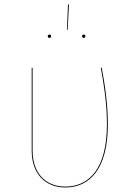

<svg xmlns="http://www.w3.org/2000/svg" viewBox="-20 -815 593 844"><path d="M278.9 -795.4 274.3 -683.8H277.5L283.1 -795.4ZM197.3 -663.1C192.6 -663.1 190 -659.5 190 -655.7C190 -651.9 192.6 -648.4 197.3 -648.4C202.2 -648.4 204.8 -651.9 204.8 -655.7C204.8 -659.5 202.2 -663.1 197.4 -663.1ZM348.1 -663.1C343.2 -663.1 340.6 -659.5 340.6 -655.7C340.6 -651.9 343.2 -648.4 348.1 -648.4C352.9 -648.4 355.4 -651.9 355.4 -655.7C355.4 -659.5 352.9 -663.1 348.1 -663.1ZM427.1 -517.2H423.1C436.1 -447.7 450 -361.6 450 -267.8C450 -72.3 370.6 5.2 267.3 5.2C185.9 5.2 123.3 -47.8 123.3 -153.3V-517.2H119.3V-153.2C119.3 -45.9 183.7 9.1 267.3 9.1C373.4 9.1 454.1 -71.1 454.1 -267.8C454.1 -361.6 440.1 -447.7 427.1 -517.2Z"/></svg>

Font: Fira Sans Four
Style: Regular
Weight: 100
Designer: Carrois Corporate & Edenspiekermann AG
Foundry: Carrois Corporate GbR & Edenspiekermann AG
Version: Version 4.203;PS 004.203;hotconv 1.0.88;makeotf.lib2.5.64775